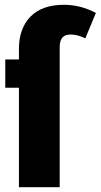

<svg xmlns="http://www.w3.org/2000/svg" viewBox="-20 -781 420 801"><path d="M380 -727 336 -621Q303 -637 275 -637Q251 -637 240 -624Q229 -611 229 -584V0H59V-415H2V-533H59V-577Q59 -662 107 -711.5Q155 -761 247 -761Q316 -761 380 -727Z"/></svg>

Font: Fira Sans Compressed ExtraBold
Style: Regular
Weight: 800
Width: 1
Designer: bBox Type GmbH & Carrois Corporate GbR & Edenspiekermann AG
Foundry: bBox Type GmbH & Carrois Corporate GbR & Edenspiekermann AG
Version: Version 4.301